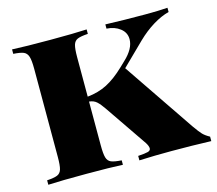

<svg xmlns="http://www.w3.org/2000/svg" viewBox="-90 -721 941 833"><g transform="rotate(-15 380.5 -304.0)"><path d="M761 -20V0Q677 -3 581 -3Q507 -3 438 0V-20Q470 -22 482.5 -25.5Q495 -29 495 -39Q495 -49 485 -65L355 -255Q340 -277 327 -289Q314 -301 293 -303V-106Q293 -68 298 -51Q303 -34 317.5 -28Q332 -22 364 -20V0Q309 -3 202 -3Q86 -3 29 0V-20Q61 -22 75.5 -28Q90 -34 95 -51Q100 -68 100 -106V-502Q100 -540 94.5 -557Q89 -574 75 -580Q61 -586 29 -588V-608Q86 -605 202 -605Q308 -605 364 -608V-588Q332 -586 317.5 -580Q303 -574 298 -557Q293 -540 293 -502V-325Q342 -330 381 -350Q420 -370 463 -411L486 -433Q533 -477 533 -519Q533 -549 508.5 -568Q484 -587 448 -589V-608Q532 -605 626 -605Q687 -605 727 -608V-589Q692 -580 654.5 -557Q617 -534 582 -500L482 -402L700 -81Q719 -54 730 -42.5Q741 -31 761 -20Z"/></g></svg>

Font: Playfair Display SC Black
Style: Regular
Weight: 900
Designer: Claus Eggers Sørensen
Foundry: Claus Eggers Sørensen
Version: Version 1.200; ttfautohint (v1.6)